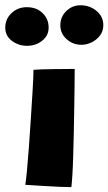

<svg xmlns="http://www.w3.org/2000/svg" viewBox="-72 -726 422 748"><path d="M206 3Q191.5 3 160.5 1.8Q129.5 0.5 93.5 -1.8Q57.5 -4 26.5 -6Q29 -19 32.8 -58.5Q36.5 -98 40.5 -152Q44.5 -206 48.2 -264Q52 -322 55 -372.5Q58 -423 58.5 -454Q68.5 -455 90.8 -455.8Q113 -456.5 139 -456.8Q165 -457 187 -457.2Q209 -457.5 219 -457.5Q219 -430 218.5 -389.8Q218 -349.5 217.2 -303Q216.5 -256.5 215.5 -209Q214.5 -161.5 213.2 -119Q212 -76.5 210 -44.5Q208 -12.5 206 3ZM33 -547.5Q0 -547.5 -25.8 -567Q-51.5 -586.5 -51.5 -618Q-51.5 -652 -27 -675Q-2.5 -698 32.5 -698Q70.5 -698 94 -675Q117.5 -652 117.5 -618.5Q117.5 -587.5 92.5 -567.5Q67.5 -547.5 33 -547.5ZM245.5 -551.5Q212 -551.5 187.5 -573.5Q163 -595.5 163 -627.5Q163 -660 186.2 -682.8Q209.5 -705.5 241.5 -705.5Q277.5 -705.5 304 -683.5Q330.5 -661.5 330.5 -628Q330.5 -605 317.8 -588Q305 -571 285.5 -561.2Q266 -551.5 245.5 -551.5Z"/></svg>

Font: Grandstander Thin ExtraBold
Style: Regular
Weight: 800
Version: Version 1.200